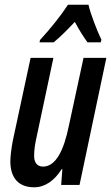

<svg xmlns="http://www.w3.org/2000/svg" viewBox="-20 -786 472 816"><path d="M148 -606H208C234 -627 264 -657 298 -693C316 -659 335 -629 352 -606H408L411 -617C393 -654 364 -729 356 -766H269C237 -717 195 -665 150 -616ZM125 10C171 10 211 -18 242 -67H245L240 0H318L432 -540H335L273 -253C251 -144 216 -78 163 -78C137 -78 125 -96 125 -124C125 -148 129 -176 136 -206L207 -540H110L34 -186C29 -158 24 -124 24 -100C24 -30 59 10 125 10Z"/></svg>

Font: Noto Sans UI Condensed Medium
Style: Italic
Weight: 500
Width: 3
Italic angle: -12°
Designer: Monotype Design Team
Foundry: Monotype Imaging Inc.
Version: Version 1.901